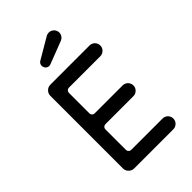

<svg xmlns="http://www.w3.org/2000/svg" viewBox="-267 -1029 1134 1134"><g transform="rotate(-45 300.0 -462.0)"><path d="M484 0H157Q137.5 0 124 -14Q110 -27.5 110 -46.5V-653.5Q110 -672.5 124 -686.5Q137.5 -700 157 -700H484Q502 -700 516 -687Q529 -673 529 -655Q529 -636.5 516 -623.5Q502.5 -610 484 -610H221.5Q212.5 -610 206.5 -604Q200 -597.5 200 -588.5V-416.5Q200 -407.5 206.5 -401.5Q212.5 -395 221.5 -395H455.5Q473.5 -395 487.5 -382Q500.5 -368 500.5 -350Q500.5 -331.5 487.5 -318.5Q474 -305 455.5 -305H221.5Q212.5 -305 206.5 -299Q200 -293 200 -284V-111Q200 -102.5 206.5 -96.5Q212.5 -90 221.5 -90H484Q502 -90 516 -77Q529 -63 529 -45Q529 -26.5 516 -13.5Q502.5 0 484 0ZM230.5 -782.5Q212 -782.5 203 -799.5Q199 -807.5 199 -814.5Q199 -823 203 -830.2Q207 -837.5 215 -842L345.5 -918.5Q356 -924.5 367.5 -924.5Q379 -924.5 389 -919Q399 -913.5 405.5 -903.5Q408.5 -898 410.2 -892.2Q412 -886.5 412 -880.5Q412 -867.5 404.5 -856.2Q397 -845 384 -839.5L242.5 -785Q236 -782.5 230.5 -782.5Z"/></g></svg>

Font: Maple Mono SC NF
Style: Regular
Weight: 400
Designer: subframe7536
Version: Version 4.2; ttfautohint (v1.8.4.7-5d5b-dirty);Nerd Fonts 6.